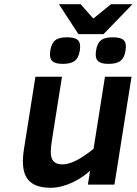

<svg xmlns="http://www.w3.org/2000/svg" viewBox="-20 -876 649 911"><path d="M220.6 15C290.8 15 364.8 -26.3 407.5 -66L397 0H523L604.1 -512H478.1L423.9 -170C363.4 -120.7 314.5 -96 277.2 -96C207.7 -96 217.6 -155 229.4 -230L274.1 -512H148.1L93.9 -170C75.3 -52.6 103.2 15 220.6 15ZM514.7 -699C465.9 -699 443.2 -683.4 435.7 -636C428.5 -590.2 445.7 -573 494.8 -573C542.8 -573 568.1 -587.8 575.7 -636C583.4 -684.3 563.9 -699 514.7 -699ZM297.7 -699C248.9 -699 226.2 -683.4 218.7 -636C211.5 -590.2 228.7 -573 277.8 -573C325.8 -573 351.1 -587.8 358.7 -636C366.4 -684.3 346.9 -699 297.7 -699ZM362.6 -856H259.6L352.1 -714H471.1L608.6 -856H506.6L422.8 -788Z"/></svg>

Font: Fog Sans
Style: It
Weight: 700
Foundry: Intel Corporation
Version: Version 1.00